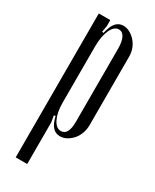

<svg xmlns="http://www.w3.org/2000/svg" viewBox="-177 -550 617 766"><g transform="rotate(30 131.5 -167.0)"><path d="M89 -439 96 -437Q104 -472 117.5 -487Q131 -502 151 -502Q167 -502 181.5 -494Q196 -486 207.5 -473Q219 -460 225.5 -443Q232 -426 232 -407V-90Q232 -71 225.5 -53Q219 -35 207.5 -22Q196 -9 181.5 -1Q167 7 151 7Q131 7 117.5 -7.5Q104 -22 96 -55L89 -53L94 -24V168H41V-495H94V-467ZM94 -114Q94 -70 108 -41.5Q122 -13 144 -13Q178 -13 178 -75V-412Q178 -444 169 -462Q160 -480 143 -480Q121 -480 107.5 -450Q94 -420 94 -374Z"/></g></svg>

Font: Moniqa Cond Heading
Style: Regular
Weight: 400
Width: 3
Designer: Rajesh Rajput
Foundry: Rajesh Rajput
Version: Version 1.000